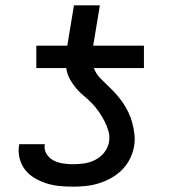

<svg xmlns="http://www.w3.org/2000/svg" viewBox="-20 -691 640 719"><path d="M519 -436H116V-520H232L257 -671H354L329 -520H519ZM253 8Q227 8 202 5.5Q177 3 153.5 -4.5Q130 -12 109 -24.5Q88 -37 73.5 -56Q59 -75 53 -99.5Q47 -124 52 -150V-151H148Q144 -131 154 -115Q164 -99 180 -90.5Q196 -82 215 -79Q234 -76 253 -76Q274 -76 295 -79Q316 -82 336 -92Q356 -102 370 -119.5Q384 -137 388 -158Q392 -180 386 -200.5Q380 -221 370.5 -239Q361 -257 349.5 -273.5Q338 -290 324 -304.5Q310 -319 294 -332Q278 -345 265 -360.5Q252 -376 242 -394Q232 -412 228.5 -433Q225 -454 226.5 -476Q228 -498 232 -520H329Q325 -497 325 -474.5Q325 -452 333 -432.5Q341 -413 355.5 -398Q370 -383 385 -369Q400 -355 414 -339.5Q428 -324 440 -306.5Q452 -289 461 -270Q470 -251 475.5 -230.5Q481 -210 483.5 -188Q486 -166 482 -143Q478 -119 466.5 -96Q455 -73 437 -55Q419 -37 396.5 -24.5Q374 -12 350 -4.5Q326 3 301.5 5.5Q277 8 253 8Z"/></svg>

Font: Iosevka Custom Medium Oblique
Style: Regular
Weight: 500
Italic angle: -9°
Designer: Belleve Invis
Foundry: Belleve Invis
Version: Version 27.0.1